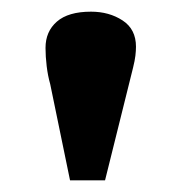

<svg xmlns="http://www.w3.org/2000/svg" viewBox="-20 -820 311 329"><path d="M100 -511 66 -676Q62 -690 60 -706.5Q58 -723 58 -738Q58 -766 77.5 -783Q97 -800 136 -800Q167 -800 190 -785Q213 -770 213 -740Q213 -733 212 -724.5Q211 -716 208 -704L160 -511Z"/></svg>

Font: Literata 12pt ExtraBold
Style: Regular
Weight: 800
Designer: Latin by Veronika Burian and Jose Scaglione. Greek by Irene Vlachou. Cyrillic by Vera Evstafieva.
Foundry: TypeTogether
Version: Version 3.002